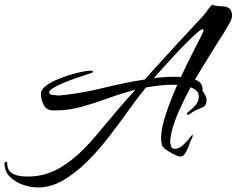

<svg xmlns="http://www.w3.org/2000/svg" viewBox="-109 -655 1041 845"><path d="M58 170Q27 170 -7 158.5Q-41 147 -65 123.5Q-89 100 -89 64Q-89 57 -83 57Q-77 57 -77 65Q-77 89 -64 101Q-51 113 -31.5 117.5Q-12 122 7 122Q18 122 28.5 121.5Q39 121 49 120Q107 112 156 83Q205 54 247 13Q289 -28 326.5 -73.5Q364 -119 399 -160Q443 -212 487 -260Q428 -245 369.5 -223.5Q311 -202 252.5 -185.5Q194 -169 132 -169H126Q96 -169 83.5 -193Q71 -217 71 -243Q71 -259 89 -274Q107 -289 134.5 -301.5Q162 -314 192.5 -323.5Q223 -333 249 -338.5Q275 -344 288 -344Q290 -344 295 -343.5Q300 -343 300 -340Q300 -339 299 -337.5Q298 -336 298 -335Q289 -332 267 -325Q245 -318 218 -308.5Q191 -299 165.5 -288Q140 -277 123.5 -266.5Q107 -256 107 -248Q107 -239 123 -237Q139 -235 145 -235Q150 -235 155 -235Q160 -235 164 -236Q254 -245 345.5 -268Q437 -291 528 -305L572 -354Q622 -409 671.5 -463Q721 -517 772 -571Q788 -587 799 -603Q810 -619 825 -635Q836 -629 850 -628.5Q864 -628 877.5 -626.5Q891 -625 900.5 -617.5Q910 -610 912 -592Q913 -581 909.5 -571Q906 -561 901 -553Q889 -531 876 -510Q863 -489 849 -468Q827 -432 801 -390.5Q775 -349 749 -305Q766 -299 775 -287.5Q784 -276 782 -257Q787 -249 793.5 -237Q800 -225 800 -215Q800 -190 783 -183Q766 -176 749 -168Q742 -165 732.5 -157.5Q723 -150 717 -150Q714 -150 714 -155Q714 -159 727 -168.5Q740 -178 753 -194Q766 -210 766 -231Q766 -246 755.5 -255.5Q745 -265 730 -271Q702 -219 678.5 -166.5Q655 -114 644 -65Q643 -57 641.5 -49Q640 -41 640 -33Q640 -23 643.5 -11.5Q647 0 660 0Q680 0 700 -19.5Q720 -39 730 -54Q734 -59 737.5 -61Q741 -63 739 -56Q738 -50 735.5 -45.5Q733 -41 730 -35Q726 -25 720 -8.5Q714 8 705 21Q696 34 683 34Q677 34 663 27.5Q649 21 636 13Q623 5 618 1Q606 -8 603 -20.5Q600 -33 600 -46Q600 -90 621 -153Q642 -216 671 -281Q665 -282 659.5 -282Q654 -282 649 -282Q620 -282 591 -278.5Q562 -275 533 -270Q498 -227 457 -169.5Q416 -112 370 -52.5Q324 7 273 57.5Q222 108 168 139Q114 170 58 170ZM568 -311Q613 -317 656 -317Q663 -317 670.5 -317Q678 -317 687 -316Q712 -370 736.5 -418Q761 -466 777 -497Q779 -502 782.5 -508.5Q786 -515 786 -521Q786 -527 784 -527Q777 -527 758.5 -511Q740 -495 714 -469Q688 -443 660.5 -413.5Q633 -384 608.5 -356.5Q584 -329 568 -311Z"/></svg>

Font: The Nautigal
Style: Bold
Weight: 700
Designer: Robert E. Leuschke
Foundry: Robert E. Leuschke
Version: Version 1.100; ttfautohint (v1.8.3)